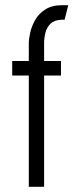

<svg xmlns="http://www.w3.org/2000/svg" viewBox="-20 -720 299 740"><path d="M91 0V-429H27V-485H91V-553Q91 -570 96.5 -594.5Q102 -619 115.5 -643Q129 -667 154.5 -683.5Q180 -700 220 -700H243L229 -644H218Q189 -643 174.5 -628.5Q160 -614 155 -593.5Q150 -573 150 -553V-485H215V-429H150V0Z"/></svg>

Font: Stick No Bills ExtraLight Light
Style: Regular
Weight: 300
Version: Version 2.000